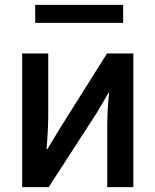

<svg xmlns="http://www.w3.org/2000/svg" viewBox="-20 -771 640 791"><path d="M125 -676.8V-751H487.3V-676.8ZM71.3 0V-550.8H178.7V-295.9Q178.7 -240.2 171.9 -156.2H174.8L230.5 -248L420.9 -550.8H529.3V0H421.9V-247.1Q421.9 -324.2 429.7 -389.6H427.7L380.9 -309.6L180.7 0Z"/></svg>

Font: Gothic A1 SemiBold
Style: Regular
Weight: 600
Version: Version 2.50